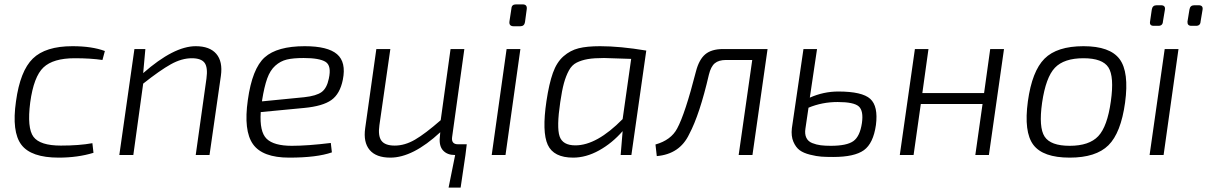

<svg xmlns="http://www.w3.org/2000/svg" viewBox="-20 -708 5513 877"><path d="M402 -54 407 -10Q335 12 248 12Q122 12 77.5 -47Q33 -106 53 -245Q72 -384 130 -440.5Q188 -497 311 -497Q400 -497 459 -475L448 -434Q395 -442 321 -442Q223 -442 178.5 -400Q134 -358 118 -240Q103 -123 133 -83Q163 -43 258 -43Q342 -43 402 -54Z M644 -484 634 -374Q774 -497 874 -497Q938 -497 968 -462Q998 -427 989 -362L937 0H874L923 -349Q930 -400 914.5 -421Q899 -442 856 -442Q810 -442 760.5 -414.5Q711 -387 634 -326L589 0H525L594 -484Z M1491 -55 1496 -12Q1427 12 1301 12Q1179 12 1135.5 -49.5Q1092 -111 1112 -251Q1132 -395 1189 -446Q1246 -497 1372 -497Q1477 -497 1519.5 -460.5Q1562 -424 1546 -344Q1533 -279 1493.5 -251Q1454 -223 1370 -215L1171 -196Q1165 -106 1198 -74Q1231 -42 1313 -42Q1385 -42 1491 -55ZM1177 -245 1370 -264Q1425 -270 1449 -287.5Q1473 -305 1482 -349Q1495 -408 1467 -425.5Q1439 -443 1367 -443Q1319 -443 1290 -436Q1261 -429 1237.5 -408Q1214 -387 1200.5 -349.5Q1187 -312 1177 -249Z M2106 0 2084 149H2029L2059 0H2057Q2023 0 2004 -20.5Q1985 -41 1989 -81L1991 -104Q1866 12 1763 12Q1698 12 1668.5 -23Q1639 -58 1648 -122L1699 -484H1763L1713 -136Q1706 -87 1722.5 -65Q1739 -43 1783 -43Q1829 -43 1875.5 -70Q1922 -97 1993 -159L2038 -484H2101L2045 -81Q2041 -49 2072 -49H2112Z M2337 -688H2367Q2389 -688 2386 -666L2378 -607Q2375 -588 2356 -588H2327Q2304 -588 2307 -610L2316 -669Q2317 -688 2337 -688ZM2289 0H2226L2294 -484H2357Z M2864 0H2815L2824 -109Q2776 -54 2716.5 -21Q2657 12 2598 12Q2509 12 2482 -46.5Q2455 -105 2476 -246Q2488 -326 2505.5 -375Q2523 -424 2554 -451Q2585 -478 2623 -487.5Q2661 -497 2721 -497Q2812 -497 2932 -477ZM2824 -164 2863 -439Q2757 -443 2739 -443Q2693 -443 2664.5 -438Q2636 -433 2614 -422Q2592 -411 2578.5 -386Q2565 -361 2556 -328.5Q2547 -296 2539 -241Q2522 -127 2536 -85.5Q2550 -44 2608 -44Q2706 -44 2824 -164Z M3486 -484 3417 0H3354L3416 -434H3296Q3263 -434 3245 -419Q3227 -404 3218 -367Q3176 -185 3128 -95Q3085 -4 2980 5L2974 -48Q3045 -68 3073 -121Q3109 -187 3159 -382Q3173 -436 3201.5 -460Q3230 -484 3283 -484Z M3712 -484 3679 -262Q3742 -290 3809 -290Q3918 -290 3955 -256.5Q3992 -223 3981 -137Q3969 -53 3926 -22Q3883 9 3786 9Q3754 9 3732 7.5Q3710 6 3680 -1.5Q3650 -9 3632.5 -22Q3615 -35 3604 -60.5Q3593 -86 3597 -122L3650 -484ZM3673 -216 3659 -121Q3655 -96 3663 -79Q3671 -62 3690 -54.5Q3709 -47 3728.5 -44.5Q3748 -42 3775 -42Q3848 -42 3878 -63.5Q3908 -85 3917 -146Q3925 -202 3902.5 -222Q3880 -242 3806 -242Q3735 -242 3673 -216Z M4566 -484 4497 0H4435L4468 -233H4186L4153 0H4090L4159 -484H4221L4193 -283H4475L4503 -484Z M5119 -239Q5100 -101 5043 -44.5Q4986 12 4866 12Q4744 12 4700 -46.5Q4656 -105 4675 -245Q4694 -383 4751 -440Q4808 -497 4929 -497Q5050 -497 5094 -438Q5138 -379 5119 -239ZM4929 -442Q4840 -442 4798.5 -398.5Q4757 -355 4740 -239Q4724 -126 4751.5 -84Q4779 -42 4866 -42Q4955 -42 4996.5 -86Q5038 -130 5054 -245Q5070 -358 5043 -400Q5016 -442 4929 -442Z M5263 -684H5283Q5304 -684 5301 -664L5292 -610Q5291 -590 5271 -590H5250Q5230 -590 5233 -609L5241 -664Q5244 -684 5263 -684ZM5435 -684H5455Q5476 -684 5473 -664L5464 -610Q5463 -590 5443 -590H5422Q5403 -590 5404 -609L5413 -664Q5416 -684 5435 -684ZM5295 0H5231L5300 -484H5363Z"/></svg>

Font: Exo 2.0 Light
Style: Italic
Weight: 300
Italic angle: -8°
Designer: Natanael Gama
Version: Version 1.001;PS 001.001;hotconv 1.0.70;makeotf.lib2.5.58329